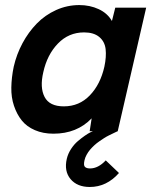

<svg xmlns="http://www.w3.org/2000/svg" viewBox="-20 -518 612 758"><path d="M335.4 147Q367.7 147 397.5 115.2L449.7 165Q400.9 220.2 334.5 220.2Q284.7 220.2 258.5 189Q232.4 157.7 243.7 108.9Q248.5 88.4 260.7 69.8Q272.9 51.3 287.4 39.1Q301.8 26.9 315.2 17.6Q328.6 8.3 337.9 3.9L346.7 0H334L341.8 -50.8Q283.7 9.8 190.9 9.8Q149.9 9.8 117.7 -4.2Q85.4 -18.1 65.9 -42.5Q46.4 -66.9 35.2 -100.3Q23.9 -133.8 24.7 -172.9Q25.4 -211.9 34.2 -254.9Q45.4 -303.7 68.8 -347.4Q92.3 -391.1 125 -424.8Q157.7 -458.5 201.4 -478.3Q245.1 -498 293 -498Q335 -498 369.6 -481.9Q404.3 -465.8 421.9 -435.1L435.1 -487.8H557.1L444.8 0Q444.3 0 438.2 2.9Q432.1 5.9 426 8.8Q419.9 11.7 409.9 16.6Q399.9 21.5 390.9 27.3Q381.8 33.2 371.6 40.3Q361.3 47.4 352.3 55.7Q343.3 64 335.4 73.2Q327.6 82.5 321.8 93.3Q315.9 104 313.5 115.2Q309.1 134.8 315.4 140.9Q321.8 147 335.4 147ZM231.9 -98.1Q293 -98.1 334.7 -141.6Q376.5 -185.1 392.1 -254.9Q400.4 -293.9 397 -324Q393.6 -354 371.8 -372.1Q350.1 -390.1 312 -390.1Q251 -390.1 208.5 -345.9Q166 -301.8 150.9 -232.9Q136.7 -172.4 156 -135.3Q175.3 -98.1 231.9 -98.1Z"/></svg>

Font: HK Grotesk Legacy
Style: Bold Italic
Weight: 700
Italic angle: -13°
Designer: Alfredo Marco Pradil
Foundry: Hanken Design Co.
Version: Version 2.022;PS 002.022;hotconv 1.0.88;makeotf.lib2.5.64775